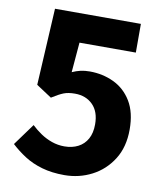

<svg xmlns="http://www.w3.org/2000/svg" viewBox="-84 -812 768 896"><g transform="rotate(10 299.5 -364.5)"><path d="M281 14Q222 14 175 0.5Q128 -13 91.5 -36.5Q55 -60 25 -88L100 -191Q121 -171 145.5 -154.5Q170 -138 198.5 -128Q227 -118 258 -118Q295 -118 323 -132.5Q351 -147 366.5 -175Q382 -203 382 -244Q382 -304 349.5 -336.5Q317 -369 265 -369Q233 -369 211.5 -360.5Q190 -352 157 -331L84 -379L104 -743H511V-607H244L232 -465Q252 -474 271.5 -478.5Q291 -483 315 -483Q377 -483 429.5 -458Q482 -433 513.5 -381Q545 -329 545 -248Q545 -165 508 -106.5Q471 -48 411 -17Q351 14 281 14Z"/></g></svg>

Font: Noto Sans TC Thin ExtraBold
Style: Regular
Weight: 800
Version: Version 2.004-H2;hotconv 1.0.118;makeotfexe 2.5.65603